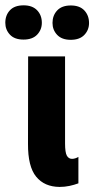

<svg xmlns="http://www.w3.org/2000/svg" viewBox="-69 -699 359 731"><path d="M157.7 12.7Q177.2 12.7 195.6 8.8Q213.9 4.9 229.5 -1V-101.6Q223.6 -98.1 217.5 -96.2Q211.4 -94.2 205.1 -94.2Q192.4 -94.2 185.5 -106.4Q178.7 -118.7 178.7 -152.8V-484.4H38.1L37.6 -151.4Q37.1 -64.9 68.6 -26.4Q100.1 12.2 157.7 12.7ZM-48.8 -612.3Q-48.8 -585.9 -31.2 -567.1Q-13.7 -548.3 20.5 -548.3Q54.7 -548.3 72.5 -567.1Q90.3 -585.9 90.3 -612.3Q90.3 -641.1 72.3 -659.9Q54.2 -678.7 21 -678.7Q-13.7 -678.7 -31.2 -659.9Q-48.8 -641.1 -48.8 -612.3ZM130.9 -611.8Q130.9 -585 148.7 -566.2Q166.5 -547.4 200.2 -547.4Q234.4 -547.4 252.2 -566.2Q270 -585 270 -611.3Q270 -640.1 252.2 -659.2Q234.4 -678.2 200.7 -678.2Q166.5 -678.2 148.7 -659.2Q130.9 -640.1 130.9 -611.8Z"/></svg>

Font: Roboto Flex
Style: wght 700 wdth 25 opsz 34 GRAD 0.00 slnt 0.00 XTRA 468 XOPQ 96 YOPQ 79 YTLC 514 YTUC 712 YTAS 750 YTDE -203.00 YTFI 738
Weight: 700
Width: 1
Designer: Berlow after Robertson
Foundry: Google
Version: Version 3.100